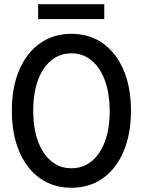

<svg xmlns="http://www.w3.org/2000/svg" viewBox="-20 -889 682 917"><path d="M320.8 7.8Q234.9 7.8 170.9 -37.6Q106.9 -83 71.8 -165.8Q36.6 -248.5 36.6 -360.4Q36.6 -472.2 71.8 -554.4Q106.9 -636.7 170.9 -682.1Q234.9 -727.5 320.8 -727.5Q407.2 -727.5 471.2 -682.1Q535.2 -636.7 570.3 -554.4Q605.5 -472.2 605.5 -360.4Q605.5 -248.5 570.3 -165.8Q535.2 -83 471.2 -37.6Q407.2 7.8 320.8 7.8ZM321.3 -85.4Q377 -85.4 418.2 -119.4Q459.5 -153.3 481.9 -215.1Q504.4 -276.9 503.9 -360.4Q503.4 -443.8 480.7 -505.4Q458 -566.9 417 -600.6Q376 -634.3 320.8 -634.3Q265.6 -634.3 224.6 -600.6Q183.6 -566.9 161.1 -505.4Q138.7 -443.8 138.7 -360.4Q138.7 -276.9 161.1 -215.1Q183.6 -153.3 224.6 -119.4Q265.6 -85.4 321.3 -85.4ZM162.1 -797.9V-869.1H478V-797.9Z"/></svg>

Font: Reddit Sans Condensed Medium
Style: Regular
Weight: 500
Designer: Stephen Hutchings
Foundry: Reddit
Version: Version 1.014